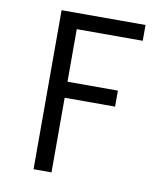

<svg xmlns="http://www.w3.org/2000/svg" viewBox="-82 -805 765 874"><g transform="rotate(10 300.0 -367.5)"><path d="M132 0V-735H520V-662H215V-419H448V-345H215V0Z"/></g></svg>

Font: R Plex Mono
Style: Regular
Weight: 400
Monospace: yes
Designer: Belleve Invis
Foundry: Belleve Invis
Version: Version 31.8.0